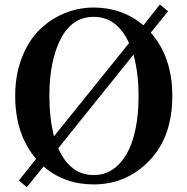

<svg xmlns="http://www.w3.org/2000/svg" viewBox="-20 -793 825 845"><path d="M567.4 -552.7 236.3 -140.6Q288.1 -22.5 392.6 -22.5Q457 -22.5 502.4 -69.3Q547.9 -116.2 568.8 -193.4Q589.8 -270.5 589.8 -371.1Q589.8 -471.7 567.4 -552.7ZM217.8 -193.4 547.9 -603.5Q495.1 -718.8 392.6 -718.8Q296.9 -718.8 247.1 -621.6Q197.3 -524.4 197.3 -371.1Q197.3 -271.5 217.8 -193.4ZM719.7 -743.2 643.6 -649.4Q738.3 -542 738.3 -371.1Q738.3 -190.4 637.2 -85.9Q536.1 18.6 392.6 18.6Q262.7 18.6 171.9 -60.5L97.7 31.2L63.5 1L138.7 -93.8Q46.9 -201.2 46.9 -371.1Q46.9 -461.9 75.2 -536.6Q103.5 -611.3 151.9 -659.7Q200.2 -708 262.2 -733.9Q324.2 -759.8 392.6 -759.8Q518.6 -759.8 611.3 -681.6L683.6 -773.4Z"/></svg>

Font: GenYoMin TW TTF Bold
Style: Regular
Weight: 700
Version: Version 1.300